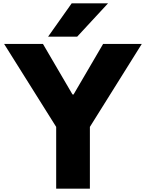

<svg xmlns="http://www.w3.org/2000/svg" viewBox="-20 -1078 882 1162"><path d="M271 -856H447L634 -1058H414ZM524 64V-310L838 -812H604L428 -511C426 -507 424 -505 422 -505C420 -505 419 -507 416 -511L240 -812H5L320 -310V64Z"/></svg>

Font: LINE Seed JP App_OTF ExtraBold
Style: Regular
Weight: 800
Designer: LINE & Fontrix & Fontworks
Version: Version 1.013